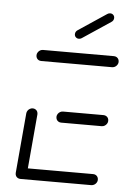

<svg xmlns="http://www.w3.org/2000/svg" viewBox="-51 -725 510 763"><g transform="rotate(5 204.0 -343.5)"><path d="M38.9 -22.2 60 -261.5Q60.4 -267.4 63.9 -272.6Q67.4 -277.8 72.8 -280.7Q78.1 -283.7 84.1 -283.7Q90 -283.7 95 -280.7Q100 -277.8 102.4 -272.6Q104.8 -267.4 104.4 -261.5L83.3 -22.2ZM366.3 -22.2Q365.9 -16.3 362.4 -11.1Q358.9 -5.9 353.5 -3Q348.1 0 342.2 0H59.3Q53.3 0 48.3 -3Q43.3 -5.9 40.9 -11.1Q38.5 -16.3 38.9 -22.2Q39.3 -28.1 42.8 -33.3Q46.3 -38.5 51.7 -41.5Q57 -44.4 63 -44.4H345.9Q351.9 -44.4 356.9 -41.5Q361.9 -38.5 364.3 -33.3Q366.7 -28.1 366.3 -22.2ZM180.7 -259.3Q181.1 -265.2 184.6 -270.4Q188.1 -275.6 193.5 -278.5Q198.9 -281.5 204.8 -281.5H366.7Q372.6 -281.5 377.6 -278.5Q382.6 -275.6 385 -270.4Q387.4 -265.2 387 -259.3Q386.7 -253.3 383.1 -248.1Q379.6 -243 374.3 -240Q368.9 -237 363 -237H201.1Q195.2 -237 190.2 -240Q185.2 -243 182.8 -248.1Q180.4 -253.3 180.7 -259.3ZM80.4 -496.3Q80.7 -502.2 84.3 -507.4Q87.8 -512.6 93.1 -515.6Q98.5 -518.5 104.4 -518.5H387.4Q393.3 -518.5 398.3 -515.6Q403.3 -512.6 405.7 -507.4Q408.1 -502.2 407.8 -496.3Q407.4 -490.4 403.9 -485.2Q400.4 -480 395 -477Q389.6 -474.1 383.7 -474.1H100.7Q94.8 -474.1 89.8 -477Q84.8 -480 82.4 -485.2Q80 -490.4 80.4 -496.3ZM242.2 -575.2Q234.4 -575.2 229.4 -580.6Q224.4 -585.9 225.2 -593.7Q225.6 -598.5 228 -602.2Q230.4 -605.9 234.4 -608.5L346.7 -683.3Q351.9 -686.7 357.8 -686.7Q365.6 -686.7 370.6 -681.3Q375.6 -675.9 374.8 -668.1Q374.4 -663.3 372 -659.6Q369.6 -655.9 365.6 -653.3L253.3 -578.5Q248.5 -575.2 242.2 -575.2Z"/></g></svg>

Font: 26F Galaxy Sans Oblique
Style: Regular
Weight: 400
Italic angle: -5°
Designer: C₂₉H₂₅N₃O₅
Version: Version 1.200;FEAKit 1.0